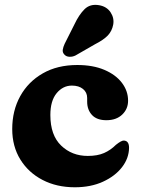

<svg xmlns="http://www.w3.org/2000/svg" viewBox="-20 -760 582 793"><path d="M509 -344Q509 -310 484.8 -286.8Q460.5 -263.5 419.5 -263.5Q380 -263.5 360 -285Q340 -306.5 340 -340V-355.5Q340 -378.5 322.8 -392.5Q305.5 -406.5 277 -406.5Q240 -406.5 214 -375.2Q188 -344 188 -285Q188 -201.5 232.5 -158.8Q277 -116 342.5 -116Q382.5 -116 409.8 -128Q437 -140 459 -162Q481.5 -180 491.5 -179.5Q513 -178.5 513 -149.5Q512.5 -106.5 484 -69.5Q455.5 -32.5 405.2 -9.5Q355 13.5 289 13.5Q214 13.5 155.8 -16.8Q97.5 -47 64 -101.2Q30.5 -155.5 30.5 -227Q30.5 -303 63.5 -362.8Q96.5 -422.5 156.8 -457Q217 -491.5 299 -491.5Q364 -491.5 411 -471.5Q458 -451.5 483.5 -418Q509 -384.5 509 -344ZM287.5 -659.5Q306 -699 329.2 -722Q352.5 -745 389.5 -738.5Q421 -733 436.8 -709Q452.5 -685 447.5 -658Q442.5 -631.5 425 -613.2Q407.5 -595 372 -577L292 -531Q280 -525 267 -525.5Q254 -526 246.5 -534Q237.5 -543 239.2 -554.5Q241 -566 247 -579Z"/></svg>

Font: Fraunces 9pt SuperSoft
Style: Bold
Weight: 700
Version: Version 1.000;[b76b70a41]